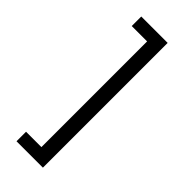

<svg xmlns="http://www.w3.org/2000/svg" viewBox="-292 -823 998 998"><g transform="rotate(45 207.5 -323.5)"><path d="M81 65H194V-712H81V-782H275V135H81Z"/></g></svg>

Font: uhindi05
Style: Book
Weight: 400
Designer: Jelle Bosma - Monotype Design Team
Foundry: Monotype Imaging Inc.
Version: Version 2.003